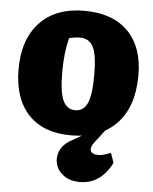

<svg xmlns="http://www.w3.org/2000/svg" viewBox="-51 -548 632 794"><g transform="rotate(5 264.5 -151.5)"><path d="M256 13Q141 13 79 -53.5Q17 -120 17 -241Q17 -365 83 -435Q149 -505 268 -505Q385 -505 449 -440.5Q513 -376 513 -259Q513 -129 446 -58Q379 13 256 13ZM265 -92Q299 -92 315 -126Q331 -160 331 -245Q331 -326 314.5 -359.5Q298 -393 258 -393Q241 -393 214 -387Q206 -355 202 -321Q198 -287 198 -244Q198 -160 214.5 -126Q231 -92 265 -92ZM310 202Q269 202 243 183Q217 164 209.5 135.5Q202 107 215 79Q228 51 264 32L368 -28H403L357 32Q339 55 344.5 69.5Q350 84 376 84Q389 84 402 80Q415 76 428 71L442 111Q396 202 310 202Z"/></g></svg>

Font: Piazzolla ExtraBold
Style: Regular
Weight: 800
Designer: Juan Pablo del Peral
Foundry: Huerta Tipografica
Version: Version 1.330